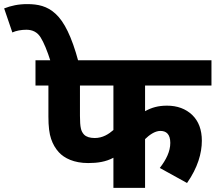

<svg xmlns="http://www.w3.org/2000/svg" viewBox="-173 -916 1051 936"><path d="M857.9 -499V-622.1H0V-499H63V-347.2C63 -299.8 67.4 -263.7 76.2 -238.8C84.5 -213.9 97.2 -191.9 113.8 -173.8C140.6 -144.5 188 -121.1 256.8 -121.1C302.2 -121.1 342.8 -127 379.9 -147V0H534.2V-237.8C553.7 -256.8 581.1 -277.8 608.9 -277.8C636.7 -277.8 657.2 -262.7 657.2 -219.2C657.2 -177.7 636.7 -136.7 606 -97.2L738.8 -23.9C791 -98.6 811 -168.9 811 -230C811 -283.2 795.4 -325.2 764.2 -355.5C732.4 -385.7 691.4 -400.9 641.1 -400.9C598.1 -400.9 565.9 -391.6 534.2 -374V-499ZM379.9 -499V-282.2C356.9 -262.2 327.6 -243.2 289.1 -243.2C265.6 -243.2 248 -248.5 236.8 -259.8C229 -268.1 223.6 -278.3 221.2 -290.5C218.3 -302.7 216.8 -323.2 216.8 -351.1V-499Z M209.5 -615.2C176.3 -738.8 139.6 -810.5 98.1 -848.6C57.1 -886.7 11.7 -896 -40.5 -896C-83.5 -896 -119.1 -888.2 -152.8 -875L-112.8 -757.8C-95.2 -766.1 -69.8 -771 -44.4 -771C-13.7 -771 9.3 -758.8 24.9 -733.9C40.5 -709 57.1 -669.4 74.2 -615.2Z"/></svg>

Font: Noto Reveo Sans
Style: Regular
Weight: 800
Designer: Monotype Design Team
Foundry: Monotype Imaging Inc.
Version: Version 2.007